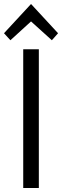

<svg xmlns="http://www.w3.org/2000/svg" viewBox="-27 -939 310 959"><path d="M89 0V-693H167V0ZM25 -738 -7 -773 128 -919 263 -773 232 -738 128 -832Z"/></svg>

Font: Ubuntu Sans
Style: Regular
Weight: 400
Designer: Dalton Maag Ltd
Foundry: Dalton Maag Ltd
Version: Version 1.006; ttfautohint (v1.8.4.7-5d5b)